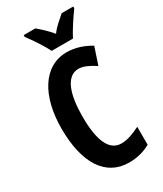

<svg xmlns="http://www.w3.org/2000/svg" viewBox="-231 -1018 941 1111"><g transform="rotate(-30 239.0 -462.0)"><path d="M222 -774H364C384 -815 429 -882 458 -922V-934H381C355 -910 321 -886 293 -847C264 -883 227 -915 205 -934H127V-922C157 -883 204 -812 222 -774ZM304 -607C335 -607 373 -589 412 -563L450 -677C400 -706 350 -724 292 -724C135 -724 46 -569 46 -356C46 -122 134 10 288 10C342 10 387 -2 431 -26V-146C382 -122 344 -108 304 -108C224 -108 186 -195 186 -355C186 -499 219 -607 304 -607Z"/></g></svg>

Font: Noto Sans Gurmukhi ExtraCondensed
Style: Bold
Weight: 700
Width: 2
Designer: Jelle Bosma - Monotype Design Team
Foundry: Monotype Imaging Inc.
Version: Version 2.004